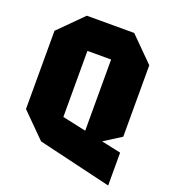

<svg xmlns="http://www.w3.org/2000/svg" viewBox="-144 -804 888 1005"><g transform="rotate(20 300.0 -301.5)"><path d="M34 -132V-568L166 -700H430L562 -568V-170L364 -45V-528H232V-160L575 -86V97L166 0Z"/></g></svg>

Font: Tektur SemiCondensed ExtraBold
Style: Regular
Weight: 800
Width: 4
Designer: Adam Jagosz
Foundry: Adam Jagosz
Version: Version 1.005;gftools[0.9.30]